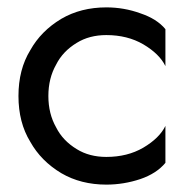

<svg xmlns="http://www.w3.org/2000/svg" viewBox="-20 -490 518 520"><path d="M132 -145Q150 -109 188 -86Q222 -65 268 -65Q325 -65 368 -90Q412 -116 428 -149V-49Q404 -20 360 -5Q315 10 268 10Q199 10 146 -21Q91 -54 62 -106Q30 -158 30 -230Q30 -302 62 -354Q91 -406 146 -439Q199 -470 268 -470Q316 -470 360 -454Q405 -439 428 -411V-311Q412 -344 368 -370Q325 -395 268 -395Q222 -395 188 -374Q150 -351 132 -315Q111 -278 111 -230Q111 -182 132 -145Z"/></svg>

Font: jost-mod-400
Style: Regular
Weight: 400
Version: Version 3.200; ttfautohint (v0.97) -l 8 -r 50 -G 200 -x 14 -